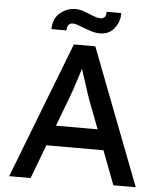

<svg xmlns="http://www.w3.org/2000/svg" viewBox="-59 -931 817 982"><g transform="rotate(5 350.0 -440.5)"><path d="M25 0 296 -700H406L675 0H560L494 -174H201L135 0ZM294 -418 241 -278H455L400 -422Q397 -429 388 -457Q379 -485 368 -519Q357 -553 348 -579Q340 -553 330 -522Q320 -491 310.5 -463Q301 -435 294 -418ZM424 -768Q401 -768 377.5 -775.5Q354 -783 333 -791Q316 -798 304 -802Q292 -806 282 -806Q252 -806 252 -768H175Q175 -822 210 -851.5Q245 -881 289 -881Q310 -881 330 -874Q350 -867 369 -859Q383 -853 396.5 -849Q410 -845 419 -845Q450 -845 448 -881H524Q524 -837 497.5 -802.5Q471 -768 424 -768Z"/></g></svg>

Font: Lexend Deca
Style: Regular
Weight: 400
Designer: Bonnie Shaver-Troup, Thomas Jockin
Foundry: Lexend
Version: Version 1.008; ttfautohint (v1.8.4.7-5d5b)